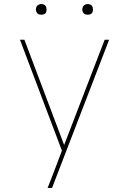

<svg xmlns="http://www.w3.org/2000/svg" viewBox="-20 -932 640 952"><path d="M238 0H216Q224 -20 232 -40.5Q240 -61 248 -82L287 -185L79 -735H101L298 -213L499 -735H521ZM415 -859Q410 -859 404.5 -860.5Q399 -862 395.5 -865.5Q392 -869 390 -874.5Q388 -880 388 -885Q388 -890 390 -895.5Q392 -901 395.5 -904.5Q399 -908 404.5 -910Q410 -912 415 -912Q420 -912 425.5 -910Q431 -908 434.5 -904.5Q438 -901 439.5 -895.5Q441 -890 441 -885Q441 -880 439.5 -874.5Q438 -869 434.5 -865.5Q431 -862 425.5 -860.5Q420 -859 415 -859ZM185 -859Q180 -859 174.5 -860.5Q169 -862 165.5 -865.5Q162 -869 160 -874.5Q158 -880 158 -885Q158 -890 160 -895.5Q162 -901 165.5 -904.5Q169 -908 174.5 -910Q180 -912 185 -912Q190 -912 195.5 -910Q201 -908 204.5 -904.5Q208 -901 209.5 -895.5Q211 -890 211 -885Q211 -880 209.5 -874.5Q208 -869 204.5 -865.5Q201 -862 195.5 -860.5Q190 -859 185 -859Z"/></svg>

Font: Iosevka Aile Thin
Style: Regular
Weight: 100
Designer: Belleve Invis
Foundry: Belleve Invis
Version: Version 31.1.0; ttfautohint (v1.8.4)